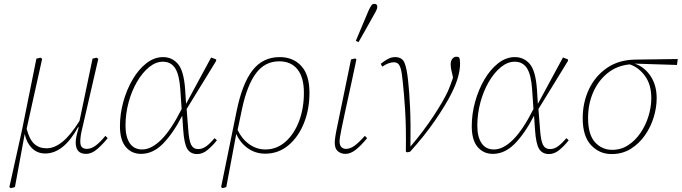

<svg xmlns="http://www.w3.org/2000/svg" viewBox="-20 -791 3557 1002"><path d="M36 191 29 185 95 -113 170 -485 191 -490 200 -484Q180 -393 159.5 -302Q139 -211 119 -119Q133 -64 158.5 -40.5Q184 -17 223 -17Q264 -17 306 -51Q348 -85 395 -160L463 -485L484 -490L493 -484L409 -120Q399 -80 399 -52Q399 -30 408.5 -22Q418 -14 433 -14Q456 -14 479 -31Q502 -48 530 -82L542 -70Q517 -39 488 -13.5Q459 12 429 12Q375 12 375 -48Q375 -61 378.5 -78Q382 -95 390 -123L389 -130Q313 10 216 10Q174 10 146 -18.5Q118 -47 109 -92L58 185Z M635 -135Q635 -77 657 -44Q679 -11 722 -11Q770 -11 821.5 -62Q873 -113 928 -222L921 -324Q916 -401 894 -435Q872 -469 830 -469Q793 -469 758 -440.5Q723 -412 695 -364Q667 -316 651 -256.5Q635 -197 635 -135ZM716 12Q667 12 636.5 -24Q606 -60 606 -133Q606 -196 623.5 -259.5Q641 -323 672 -376Q703 -429 744 -461Q785 -493 831 -493Q878 -493 908.5 -457.5Q939 -422 946 -327L951 -249L1082 -491L1108 -481V-473L954 -222L962 -120Q966 -58 977.5 -35.5Q989 -13 1015 -13Q1037 -13 1057.5 -28.5Q1078 -44 1100 -70L1112 -59Q1091 -32 1064.5 -9.5Q1038 13 1009 13Q975 13 958 -13Q941 -39 936 -115L931 -187Q882 -93 830 -40.5Q778 12 716 12Z M1243 -222 1220 -113Q1242 -66 1280.5 -38.5Q1319 -11 1365 -11Q1424 -11 1469.5 -51Q1515 -91 1540.5 -158Q1566 -225 1566 -307Q1566 -387 1532.5 -429Q1499 -471 1437 -471Q1362 -471 1315.5 -408Q1269 -345 1243 -222ZM1141 191 1134 185 1215 -212Q1244 -354 1297.5 -423.5Q1351 -493 1440 -493Q1510 -493 1552.5 -446.5Q1595 -400 1595 -307Q1595 -220 1566 -148Q1537 -76 1485 -32.5Q1433 11 1364 11Q1313 11 1273 -17.5Q1233 -46 1213 -92L1161 185Z M1783 12Q1760 12 1743.5 -1.5Q1727 -15 1727 -46Q1727 -60 1730.5 -82Q1734 -104 1742.5 -143.5Q1751 -183 1764 -248L1812 -481L1834 -486L1840 -481L1816 -368Q1794 -267 1781 -207.5Q1768 -148 1762 -117.5Q1756 -87 1754 -74.5Q1752 -62 1752 -55Q1752 -33 1761.5 -23.5Q1771 -14 1786 -14Q1806 -14 1828 -29Q1850 -44 1884 -82L1896 -70Q1863 -30 1836 -9Q1809 12 1783 12ZM1837 -578Q1854 -618 1870.5 -657.5Q1887 -697 1904 -737Q1912 -754 1918 -762.5Q1924 -771 1933 -771Q1949 -771 1949 -756Q1949 -749 1945.5 -740.5Q1942 -732 1931 -713Q1911 -677 1891 -641.5Q1871 -606 1851 -571Z M2098 0Q2100 -129 2094 -219.5Q2088 -310 2082 -363Q2078 -408 2072 -430Q2066 -452 2057 -459Q2048 -466 2035 -466Q2008 -466 1975 -443L1967 -458Q1987 -474 2005 -483.5Q2023 -493 2042 -493Q2078 -493 2090.5 -464.5Q2103 -436 2110 -368Q2116 -316 2120 -230.5Q2124 -145 2122 -26Q2190 -106 2241.5 -184Q2293 -262 2318 -316Q2331 -346 2344 -385L2342 -397Q2338 -411 2335 -427Q2332 -443 2332 -456Q2332 -474 2341 -484.5Q2350 -495 2361 -495Q2372 -495 2376 -491Q2381 -482 2381 -459Q2381 -428 2370.5 -389.5Q2360 -351 2336 -303Q2308 -247 2253 -166Q2198 -85 2120 1L2105 4Z M2471 -135Q2471 -77 2493 -44Q2515 -11 2558 -11Q2606 -11 2657.5 -62Q2709 -113 2764 -222L2757 -324Q2752 -401 2730 -435Q2708 -469 2666 -469Q2629 -469 2594 -440.5Q2559 -412 2531 -364Q2503 -316 2487 -256.5Q2471 -197 2471 -135ZM2552 12Q2503 12 2472.5 -24Q2442 -60 2442 -133Q2442 -196 2459.5 -259.5Q2477 -323 2508 -376Q2539 -429 2580 -461Q2621 -493 2667 -493Q2714 -493 2744.5 -457.5Q2775 -422 2782 -327L2787 -249L2918 -491L2944 -481V-473L2790 -222L2798 -120Q2802 -58 2813.5 -35.5Q2825 -13 2851 -13Q2873 -13 2893.5 -28.5Q2914 -44 2936 -70L2948 -59Q2927 -32 2900.5 -9.5Q2874 13 2845 13Q2811 13 2794 -13Q2777 -39 2772 -115L2767 -187Q2718 -93 2666 -40.5Q2614 12 2552 12Z M3172 13Q3108 13 3064.5 -33.5Q3021 -80 3021 -174Q3021 -256 3053.5 -325Q3086 -394 3147.5 -436.5Q3209 -479 3297 -480L3517 -483L3513 -452L3292 -459Q3342 -443 3374.5 -395Q3407 -347 3407 -279Q3407 -230 3391.5 -179Q3376 -128 3345.5 -84.5Q3315 -41 3271.5 -14Q3228 13 3172 13ZM3049 -175Q3049 -89 3085 -49Q3121 -9 3175 -9Q3221 -9 3258.5 -33.5Q3296 -58 3323 -98Q3350 -138 3364.5 -185.5Q3379 -233 3379 -279Q3379 -349 3346.5 -394Q3314 -439 3267 -455Q3200 -449 3151 -409.5Q3102 -370 3075.5 -309Q3049 -248 3049 -175Z"/></svg>

Font: Source Serif 4 SmText ExtraLight
Style: Italic
Weight: 200
Italic angle: -12°
Designer: Frank Grießhammer
Foundry: Adobe
Version: Version 4.005;hotconv 1.1.0;makeotfexe 2.6.0